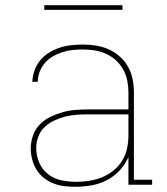

<svg xmlns="http://www.w3.org/2000/svg" viewBox="-20 -709 640 737"><path d="M269 8Q248 8 226.5 5.5Q205 3 185 -5Q165 -13 148 -26.5Q131 -40 120 -58Q109 -76 103.5 -97Q98 -118 98 -139Q98 -164 106.5 -188.5Q115 -213 132.5 -231Q150 -249 172.5 -260Q195 -271 219.5 -278Q244 -285 269 -287Q294 -289 319 -289H473V-355Q473 -377 468.5 -399.5Q464 -422 453 -442Q442 -462 425 -477.5Q408 -493 387 -502.5Q366 -512 343.5 -515.5Q321 -519 298 -519Q278 -519 258.5 -517Q239 -515 220 -509Q201 -503 183.5 -493Q166 -483 153 -468Q140 -453 132.5 -434Q125 -415 125 -395H104Q105 -417 112.5 -438.5Q120 -460 134.5 -477.5Q149 -495 168.5 -507Q188 -519 209.5 -526Q231 -533 253.5 -535.5Q276 -538 298 -538Q324 -538 349 -534Q374 -530 397.5 -519.5Q421 -509 440 -492Q459 -475 471.5 -452.5Q484 -430 489 -405Q494 -380 494 -355V-19H564V0H473V-106Q461 -78 439 -54.5Q417 -31 389.5 -17Q362 -3 331 2.5Q300 8 269 8ZM272 -11Q297 -11 322.5 -15Q348 -19 371.5 -28.5Q395 -38 415 -54Q435 -70 448.5 -91.5Q462 -113 467.5 -138.5Q473 -164 473 -189V-270H319Q297 -270 274.5 -268.5Q252 -267 230.5 -261.5Q209 -256 188.5 -246.5Q168 -237 151.5 -221.5Q135 -206 127 -184.5Q119 -163 119 -141Q119 -112 130.5 -85Q142 -58 164.5 -40.5Q187 -23 215.5 -17Q244 -11 272 -11ZM150 -671V-689H450V-671Z"/></svg>

Font: Iosevka Slab Thin Extended
Style: Regular
Weight: 100
Width: 7
Monospace: yes
Designer: Belleve Invis
Foundry: Belleve Invis
Version: Version 11.1.1; ttfautohint (v1.8.3)